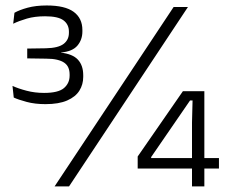

<svg xmlns="http://www.w3.org/2000/svg" viewBox="-20 -664 810 684"><path d="M142 -293Q104.5 -293 74.8 -301Q45 -309 29 -316.5L24.5 -358Q45 -348.5 74.5 -340.8Q104 -333 137 -333Q187.5 -333 207.8 -350.2Q228 -367.5 228 -394.5V-398.5Q228 -412.5 223.5 -423Q219 -433.5 209 -440.5Q199 -447.5 183.2 -451.2Q167.5 -455 144.5 -455L77 -456V-491L143.5 -492Q187.5 -493 206.5 -507.5Q225.5 -522 225.5 -547V-551.5Q225.5 -577 206.2 -591.5Q187 -606 140.5 -606Q104 -606 75.8 -597.8Q47.5 -589.5 27 -579.5L31.5 -618.5Q49 -628.5 78.2 -636.5Q107.5 -644.5 146.5 -644.5Q211.5 -644.5 242.5 -621.8Q273.5 -599 273.5 -557V-552Q273.5 -522.5 255.8 -501.5Q238 -480.5 197.5 -477L196 -473V-476.5Q238.5 -472 257.5 -451.5Q276.5 -431 276.5 -396V-390Q276.5 -363 262.8 -341Q249 -319 219.2 -306Q189.5 -293 142 -293ZM174.5 0 598.5 -639H649.5L226 0ZM664 0V-227.5L666 -306H657L518.5 -104.5V-86.5L497 -101H760V-63.5H470.5V-106.5L631.5 -339H708V0Z"/></svg>

Font: Anek Gurmukhi Light
Style: Regular
Weight: 300
Designer: Sarang Kulkarni (Gurmukhi), Yesha Goshar (Latin)
Foundry: Ek Type
Version: Version 1.003